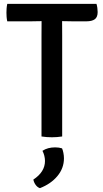

<svg xmlns="http://www.w3.org/2000/svg" viewBox="-20 -703 532 989"><path d="M17.4 -593.1Q14.8 -604.7 14 -616.3Q13.2 -627.9 13.2 -637.9Q13.2 -648 14 -659.4Q14.8 -670.8 17.4 -683H477Q479.8 -674 481.4 -662.6Q483 -651.2 483 -640.8Q483 -615 468.6 -604.1Q454.1 -593.1 423.7 -593.1H357.8Q348.1 -593.1 329.4 -593.6Q310.6 -594.1 300.3 -594.1H193.8Q183.5 -594.1 164.9 -593.6Q146.4 -593.1 136.3 -593.1ZM193.8 -520.1Q193.8 -540.6 194 -556.9Q194.2 -573.1 194.2 -594.1V-638.2H299.9V-594.1Q299.9 -573.1 300.1 -556.9Q300.3 -540.6 300.3 -520.1V0Q287.8 2.2 273.4 3.1Q259 4.1 247.3 4.1Q235.1 4.1 220.7 3.1Q206.3 2.2 193.8 0ZM299.6 61.2Q303.6 69.6 306.5 84.3Q309.4 99 309.4 112.7Q309.4 163.4 275.8 203.8Q242.3 244.2 185.6 266.2Q172.9 261.9 163.8 249.5Q154.7 237.1 151.8 222Q211.7 182.7 211.7 126.2Q211.7 112.9 208.2 98.9Q204.6 85 198.7 73.8Q225.5 56.1 264.3 56.1Q283.8 56.1 299.6 61.2Z"/></svg>

Font: Signika SC
Style: Regular
Weight: 300
Designer: Anna Giedryś
Foundry: Anna Giedryś
Version: Version 2.000